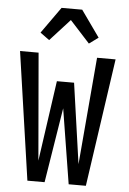

<svg xmlns="http://www.w3.org/2000/svg" viewBox="-60 -957 671 1001"><g transform="rotate(5 275.0 -456.5)"><path d="M122 0 25 -670H122L170 -109L230 -530H320L380 -109L428 -670H525L428 0H338L275 -392L212 0ZM171 -740 123 -775 221 -913H329L427 -775L379 -740L275 -854Z"/></g></svg>

Font: Lode Dark Term
Style: Bold
Weight: 700
Monospace: yes
Designer: Belleve Invis
Foundry: Belleve Invis
Version: Version 29.2.0